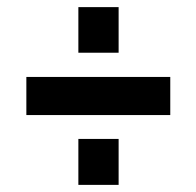

<svg xmlns="http://www.w3.org/2000/svg" viewBox="-20 -567 551 539"><path d="M200 -419V-547H313V-419ZM200 -48V-177H313V-48ZM54 -244V-351H458V-244Z"/></svg>

Font: Oxford Sans
Style: Bold
Weight: 700
Designer: Matt McInerney, Pablo Impallari, Rodrigo Fuenzalida
Foundry: Matt McInerney, Pablo Impallari, Rodrigo Fuenzalida
Version: Version 3.000g; ttfautohint (v1.5) -l 8 -r 28 -G 28 -x 14 -D